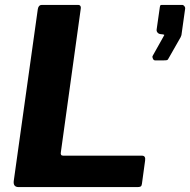

<svg xmlns="http://www.w3.org/2000/svg" viewBox="-20 -762 774 782"><path d="M134 -725Q137 -742 150 -742H298Q313 -742 308 -720L228 -143Q225 -128 237 -128H558Q574 -128 571 -108L558 -13Q557 -5 553 -2.5Q549 0 540 0H56Q33 0 36 -25L134 -725ZM612 -516Q606 -516 603 -522.5Q600 -529 601 -533L643 -608Q648 -617 649 -619Q650 -621 643 -622L634 -623Q626 -624 621.5 -629.5Q617 -635 618 -642L631 -733Q632 -740 634 -741Q636 -742 641 -742H722Q727 -742 731 -737Q735 -732 734 -726L719 -619Q718 -616 717 -614Q716 -612 716 -611L667 -525Q664 -518 659.5 -517Q655 -516 643 -516Z"/></svg>

Font: Libre Franklin Thin
Style: Bold Italic
Weight: 700
Italic angle: -8°
Version: Version 3.000